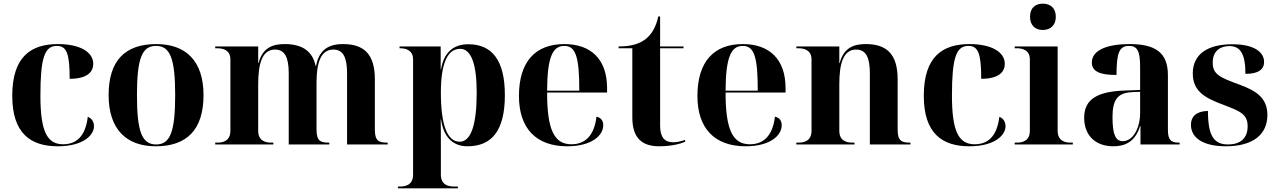

<svg xmlns="http://www.w3.org/2000/svg" viewBox="-20 -790 6991 1050"><path d="M296 10C434 10 494 -50 494 -100C494 -124 481 -144 460 -151C447 -40 394 -1 325 -1C236 -1 201 -75 201 -267C201 -474 224 -539 291 -539C345 -539 361 -496 361 -359C465 -359 490 -403 490 -441C490 -505 418 -549 297 -549C151 -549 47 -482 47 -266C47 -61 147 10 296 10Z M832 10C1003 10 1093 -82 1093 -270C1093 -458 995 -549 835 -549C663 -549 574 -458 574 -270C574 -82 672 10 832 10ZM834 0C756 0 729 -70 729 -270C729 -469 756 -539 833 -539C911 -539 938 -469 938 -270C938 -70 911 0 834 0Z M1157 0H1475V-10H1463C1434 -10 1392 -18 1392 -75V-329C1392 -441 1413 -519 1484 -519C1538 -519 1559 -475 1559 -389V0H1781V-10H1778C1733 -10 1711 -19 1711 -81V-339C1711 -441 1732 -519 1803 -519C1857 -519 1878 -475 1878 -389V0H2100V-10H2097C2052 -10 2030 -19 2030 -81V-356C2030 -491 1973 -549 1856 -549C1762 -549 1723 -504 1708 -429H1706C1690 -509 1634 -549 1537 -549C1478 -549 1417 -534 1394 -445H1392V-536H1157V-526H1169C1197 -526 1240 -518 1240 -465V-75C1240 -18 1198 -10 1169 -10H1157Z M2156 240H2484V230H2462C2433 230 2391 222 2391 165V0C2391 -46 2391 -96 2390 -137H2392C2406 -36 2461 10 2536 10C2670 10 2741 -76 2741 -270C2741 -463 2669 -548 2541 -548C2461 -548 2407 -504 2392 -411H2390V-536H2165V-526H2168C2196 -526 2239 -518 2239 -465V165C2239 222 2197 230 2168 230H2156ZM2494 -15C2426 -15 2391 -106 2391 -284C2391 -442 2427 -523 2496 -523C2556 -523 2587 -442 2587 -284C2587 -106 2555 -15 2494 -15Z M3082 10C3214 10 3279 -48 3279 -105C3279 -127 3269 -146 3242 -152C3229 -42 3175 -1 3105 -1C3010 -1 2972 -82 2972 -284H3300V-308C3300 -467 3211 -549 3066 -549C2908 -549 2818 -453 2818 -265C2818 -91 2909 10 3082 10ZM3148 -294H2972C2973 -475 3001 -539 3066 -539C3130 -539 3148 -475 3148 -294Z M3585 10C3655 10 3706 -5 3727 -15V-25C3701 -16 3679 -12 3661 -12C3614 -12 3590 -40 3590 -103V-526H3718V-536H3590V-700H3580C3568 -645 3546 -605 3513 -578C3477 -549 3428 -536 3363 -536V-526H3438V-148C3438 -31 3495 10 3585 10Z M4058 10C4190 10 4255 -48 4255 -105C4255 -127 4245 -146 4218 -152C4205 -42 4151 -1 4081 -1C3986 -1 3948 -82 3948 -284H4276V-308C4276 -467 4187 -549 4042 -549C3884 -549 3794 -453 3794 -265C3794 -91 3885 10 4058 10ZM4124 -294H3948C3949 -475 3977 -539 4042 -539C4106 -539 4124 -475 4124 -294Z M4335 0H4653V-10H4641C4612 -10 4570 -18 4570 -75V-329C4570 -441 4591 -519 4662 -519C4716 -519 4737 -475 4737 -389V0H4959V-10H4956C4911 -10 4889 -19 4889 -81V-356C4889 -491 4832 -549 4715 -549C4656 -549 4595 -534 4572 -445H4570V-536H4335V-526H4347C4375 -526 4418 -518 4418 -465V-75C4418 -18 4376 -10 4347 -10H4335Z M5281 10C5419 10 5479 -50 5479 -100C5479 -124 5466 -144 5445 -151C5432 -40 5379 -1 5310 -1C5221 -1 5186 -75 5186 -267C5186 -474 5209 -539 5276 -539C5330 -539 5346 -496 5346 -359C5450 -359 5475 -403 5475 -441C5475 -505 5403 -549 5282 -549C5136 -549 5032 -482 5032 -266C5032 -61 5132 10 5281 10Z M5683 -626C5721 -626 5754 -649 5754 -698C5754 -749 5721 -770 5683 -770C5644 -770 5613 -749 5613 -698C5613 -649 5644 -626 5683 -626ZM5529 0H5847V-10H5835C5806 -10 5764 -18 5764 -75V-536H5529V-526H5541C5569 -526 5612 -518 5612 -465V-75C5612 -18 5570 -10 5541 -10H5529Z M6069 10C6133 10 6189 -15 6215 -101H6217V0H6431V-10H6427C6382 -10 6367 -26 6367 -81V-379C6367 -504 6297 -549 6157 -549C6044 -549 5951 -520 5951 -448C5951 -398 5997 -380 6086 -380C6086 -501 6101 -539 6154 -539C6199 -539 6215 -512 6215 -425V-298L6133 -295C5983 -290 5909 -249 5909 -146C5909 -51 5969 10 6069 10ZM6120 -18C6082 -18 6064 -52 6064 -149C6064 -243 6090 -282 6170 -286L6215 -288V-171C6215 -93 6178 -18 6120 -18Z M6684 10C6833 10 6911 -55 6911 -161C6911 -254 6851 -293 6759 -327C6652 -366 6612 -383 6612 -447C6612 -518 6661 -538 6703 -538C6761 -538 6791 -499 6791 -386C6864 -386 6893 -412 6893 -451C6893 -502 6844 -548 6719 -548C6587 -548 6503 -496 6503 -388C6503 -285 6580 -251 6670 -217C6762 -182 6803 -166 6803 -99C6803 -31 6760 0 6696 0C6619 0 6586 -46 6586 -183C6551 -183 6493 -172 6493 -107C6493 -40 6554 10 6684 10Z"/></svg>

Font: Noto Serif Display
Style: Bold
Weight: 700
Designer: Monotype Design Team
Foundry: Monotype Imaging Inc.
Version: Version 2.009